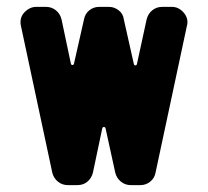

<svg xmlns="http://www.w3.org/2000/svg" viewBox="-20 -538 605 558"><path d="M523 -462 432 -36Q429 -20 416.5 -10Q404 0 388 0H360Q344 0 331.5 -10Q319 -20 315 -36L287 -164Q286 -169 282 -169Q278 -169 277 -164L250 -36Q246 -20 234 -10Q222 0 205 0H177Q161 0 148.5 -10Q136 -20 132 -36L41 -462Q36 -484 49 -500Q65 -518 85 -518H114Q130 -518 142.5 -508Q155 -498 159 -481L186 -353Q187 -349 190.5 -349Q194 -349 195 -353L224 -481Q227 -498 239.5 -508Q252 -518 268 -518H297Q312 -518 325 -508Q338 -498 340 -481L369 -352Q370 -348 373.5 -348Q377 -348 378 -352L406 -481Q410 -498 422.5 -508Q435 -518 451 -518H480Q500 -518 515 -500Q529 -482 523 -462Z"/></svg>

Font: Monomaniac One
Style: Regular
Weight: 400
Version: Version 1.000; ttfautohint (v1.8.3)